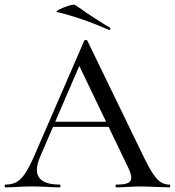

<svg xmlns="http://www.w3.org/2000/svg" viewBox="-25 -808 754 828"><path d="M199 -283H471L478 -261H187ZM704 0Q685 0 645 -2Q603 -4 585 -4Q562 -4 528 -2Q494 0 477 0Q473 0 473 -6Q473 -12 477 -12Q511 -12 526 -18.5Q541 -25 541 -42Q541 -59 526 -89L311 -536L343 -584L148 -132Q134 -98 134 -76Q134 -44 159 -28Q184 -12 231 -12Q236 -12 236 -6Q236 0 231 0Q213 0 179 -2Q141 -4 113 -4Q87 -4 51 -2Q19 0 -1 0Q-5 0 -5 -6Q-5 -12 -1 -12Q27 -12 46.5 -23Q66 -34 84 -61Q102 -88 125 -141L338 -632Q339 -635 345 -635.5Q351 -636 352 -632L592 -137Q627 -64 650.5 -38Q674 -12 704 -12Q709 -12 709 -6Q709 0 704 0ZM222 -756Q213 -758 230.5 -767Q248 -776 270.5 -783Q293 -790 298 -787Q322 -772 346 -754Q356 -748 387.5 -727Q419 -706 449 -689Q451 -688 451 -685Q451 -682 449 -680Q447 -678 445 -679Q332 -729 222 -756Z"/></svg>

Font: Cormorant Garamond Medium
Style: Regular
Weight: 500
Designer: Christian Thalmann (Catharsis Fonts)
Foundry: Catharsis Fonts
Version: Version 4.000